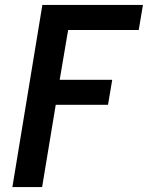

<svg xmlns="http://www.w3.org/2000/svg" viewBox="-20 -540 640 775"><path d="M30 215 151 -520H557L540 -419H255L221 -218H433L416 -117H205L150 215Z"/></svg>

Font: Zed Sans Extended
Style: Bold Italic
Weight: 700
Width: 7
Italic angle: -9°
Designer: Belleve Invis
Foundry: Belleve Invis
Version: Version 1.0.0; ttfautohint (v1.8.4)